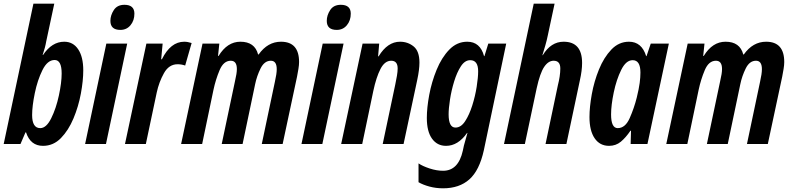

<svg xmlns="http://www.w3.org/2000/svg" viewBox="-27 -780 4287 1040"><path d="M424 -399Q424 -472 396.5 -513Q369 -554 321 -554Q254 -554 206 -482H204Q211 -503 216 -522Q221 -541 223 -554L267 -760H154L-7 0H84L111 -63H114Q138 10 206 10Q262 10 303 -32Q344 -74 371 -138.5Q398 -203 411 -273Q424 -343 424 -399ZM147 -157Q147 -205 161.5 -275.5Q176 -346 203 -400.5Q230 -455 269 -455Q307 -455 307 -382Q307 -333 292 -263Q277 -193 250.5 -139.5Q224 -86 191 -86Q147 -86 147 -157Z M701 -706Q701 -754 647 -754Q608 -754 589.5 -725.5Q571 -697 571 -667Q571 -618 625 -618Q659 -618 680 -643.5Q701 -669 701 -706ZM547 0 662 -544H549L434 0Z M763 0 822 -279Q834 -335 861 -383.5Q888 -432 935 -432Q956 -432 976 -425L1011 -547Q989 -554 971 -554Q897 -554 850 -459H846L854 -544H766L650 0Z M1068 0 1129 -292Q1141 -349 1162.5 -400Q1184 -451 1223 -451Q1256 -451 1256 -406Q1256 -383 1246 -341L1174 0H1287L1355 -324Q1364 -368 1384.5 -409.5Q1405 -451 1440 -451Q1472 -451 1472 -405Q1472 -381 1462 -337L1391 0H1504L1582 -365Q1586 -386 1589.5 -407Q1593 -428 1593 -444Q1593 -554 1495 -554Q1423 -554 1374 -485H1371Q1353 -554 1275 -554Q1204 -554 1157 -477H1154L1161 -544H1070L954 0Z M1873 -706Q1873 -754 1819 -754Q1780 -754 1761.5 -725.5Q1743 -697 1743 -667Q1743 -618 1797 -618Q1831 -618 1852 -643.5Q1873 -669 1873 -706ZM1719 0 1834 -544H1721L1606 0Z M1935 0 1995 -287Q2011 -362 2034 -406.5Q2057 -451 2092 -451Q2127 -451 2127 -409Q2127 -392 2123 -369Q2119 -346 2114 -322L2046 0H2159L2233 -347Q2245 -403 2245 -441Q2245 -503 2213.5 -528.5Q2182 -554 2140 -554Q2072 -554 2024 -475H2021L2027 -544H1937L1821 0Z M2403 -161Q2403 -192 2410.5 -241Q2418 -290 2433 -339Q2448 -388 2469.5 -421Q2491 -454 2520 -454Q2563 -454 2563 -394Q2563 -361 2555 -310Q2547 -259 2531 -208.5Q2515 -158 2492.5 -123.5Q2470 -89 2440 -89Q2403 -89 2403 -161ZM2594 33 2715 -544H2618L2597 -476H2595Q2574 -554 2504 -554Q2448 -554 2406.5 -511Q2365 -468 2338 -402Q2311 -336 2298 -266Q2285 -196 2285 -141Q2285 -68 2313 -29Q2341 10 2389 10Q2454 10 2503 -60H2505Q2493 -20 2486 8L2480 36Q2456 145 2373 145Q2338 145 2300 132.5Q2262 120 2240 105V207Q2264 221 2299 230.5Q2334 240 2373 240Q2461 240 2515.5 191.5Q2570 143 2594 33Z M2816 0 2880 -302Q2898 -384 2920.5 -417.5Q2943 -451 2972 -451Q3008 -451 3008 -409Q3008 -389 3004.5 -365.5Q3001 -342 2995 -319L2928 0H3041L3114 -345Q3126 -398 3126 -439Q3126 -554 3026 -554Q2957 -554 2913 -481H2911Q2919 -507 2927 -534.5Q2935 -562 2940 -587L2977 -760H2864L2703 0Z M3283 -160Q3283 -210 3297.5 -279.5Q3312 -349 3338 -401.5Q3364 -454 3400 -454Q3442 -454 3442 -387Q3442 -362 3438 -331Q3434 -300 3422 -251Q3408 -195 3384 -140.5Q3360 -86 3319 -86Q3283 -86 3283 -160ZM3388 -72H3391L3389 0H3480L3596 -544H3498L3475 -476H3473Q3449 -554 3380 -554Q3325 -554 3284.5 -511.5Q3244 -469 3217.5 -404Q3191 -339 3178.5 -269.5Q3166 -200 3166 -146Q3166 -72 3194 -31Q3222 10 3272 10Q3309 10 3336 -12.5Q3363 -35 3388 -72Z M3696 0 3757 -292Q3769 -349 3790.5 -400Q3812 -451 3851 -451Q3884 -451 3884 -406Q3884 -383 3874 -341L3802 0H3915L3983 -324Q3992 -368 4012.5 -409.5Q4033 -451 4068 -451Q4100 -451 4100 -405Q4100 -381 4090 -337L4019 0H4132L4210 -365Q4214 -386 4217.5 -407Q4221 -428 4221 -444Q4221 -554 4123 -554Q4051 -554 4002 -485H3999Q3981 -554 3903 -554Q3832 -554 3785 -477H3782L3789 -544H3698L3582 0Z"/></svg>

Font: Noto Sans Display Condensed
Style: Bold Italic
Weight: 700
Width: 3
Designer: Monotype Design team
Foundry: Monotype Imaging Inc.
Version: 1.000